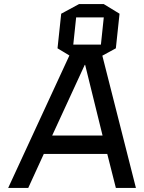

<svg xmlns="http://www.w3.org/2000/svg" viewBox="-20 -918 704 938"><path d="M546 -682 480 -646 644 0H546L504 -166H194L118 0H20L319 -647L261 -682L279 -851L366 -898H487L564 -851ZM394 -601 235 -256H481L396 -601ZM352 -833 338 -700H473L487 -833Z"/></svg>

Font: Quantico
Style: Italic
Weight: 400
Italic angle: -12°
Designer: Matt Desmond
Foundry: MADtype
Version: Version 2.002